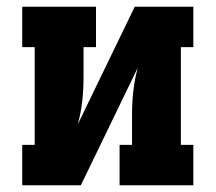

<svg xmlns="http://www.w3.org/2000/svg" viewBox="-20 -550 640 570"><path d="M46 0V-120H83V-410H46V-530H265V-410H228V-318Q228 -283 224 -248.5Q220 -214 211 -181L380 -530H554V-410H517V-120H554V0H335V-120H372V-212Q372 -247 376 -281.5Q380 -316 389 -349L220 0Z"/></svg>

Font: Iosevka Curly Slab HvEx
Style: Regular
Weight: 900
Width: 7
Monospace: yes
Designer: Belleve Invis
Foundry: Belleve Invis
Version: Version 11.1.0; ttfautohint (v1.8.3)